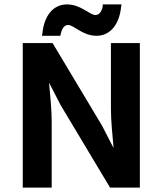

<svg xmlns="http://www.w3.org/2000/svg" viewBox="-20 -849 736 869"><path d="M214 -296C214 -356 207 -416 202 -475L254 -374L478 0H613V-654H482V-360C482 -300 489 -239 494 -179L442 -280L218 -654H83V0H214ZM170 -687H253L255 -695C261 -726 276 -736 288 -736C315 -736 353 -687 417 -687C479 -687 520 -739 528 -817L530 -829H445V-820C439 -790 424 -781 412 -781C385 -781 347 -829 283 -829C221 -829 180 -778 172 -699Z"/></svg>

Font: Falling Sky
Style: SeBd
Weight: 600
Designer: Paul D. Hunt
Foundry: Adobe Systems Incorporated
Version: Version 1.02